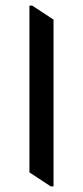

<svg xmlns="http://www.w3.org/2000/svg" viewBox="-20 -650 296 685"><path d="M171 15H161L85 -35V-630H95L171 -580Z"/></svg>

Font: Tiro Devanagari Sanskrit
Style: Regular
Weight: 400
Designer: Devanagari: John Hudson & Fiona Ross. Latin: John Hudson.
Foundry: Tiro Typeworks Ltd.
Version: Version 1.52